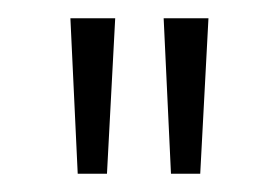

<svg xmlns="http://www.w3.org/2000/svg" viewBox="-20 -720 305 210"><path d="M65 -530 57 -700H106L97 -530ZM167 -530 159 -700H208L199 -530Z"/></svg>

Font: Red Hat Display
Style: Regular
Weight: 300
Designer: Pentagram, MCKL
Foundry: Pentagram, MCKL
Version: Version 1.023